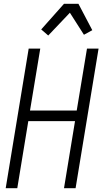

<svg xmlns="http://www.w3.org/2000/svg" viewBox="-20 -991 540 1011"><path d="M10 0 131 -735H192L138 -409H384L438 -735H499L378 0H317L375 -353H129L71 0ZM234 -804 197 -836 317 -971H393L466 -832L422 -808L348 -924Z"/></svg>

Font: Iosevka Term Curly Lt Obl
Style: Regular
Weight: 300
Italic angle: -9°
Designer: Belleve Invis
Foundry: Belleve Invis
Version: Version 32.3.0